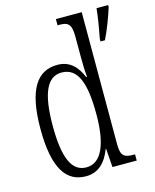

<svg xmlns="http://www.w3.org/2000/svg" viewBox="-115 -838 746 926"><g transform="rotate(-15 257.5 -375.0)"><path d="M199 10C262 10 300 -30 324 -93H326L333 0H454V-31H446C401 -31 383 -41 383 -100V-760H254V-729H260C304 -729 323 -721 323 -653V-554C323 -518 324 -483 327 -452H323C300 -507 265 -545 203 -545C104 -545 45 -467 45 -267C45 -68 102 10 199 10ZM434 -613V-600H456C477 -641 502 -708 515 -750V-760H457C452 -710 443 -660 434 -613ZM212 -31C140 -31 106 -104 106 -266C106 -430 142 -504 213 -504C296 -504 324 -419 324 -266C324 -119 288 -31 212 -31Z"/></g></svg>

Font: Noto Serif Armenian ExtraCondensed Light
Style: Regular
Weight: 300
Width: 2
Designer: Monotype Design Team
Foundry: Monotype Imaging Inc.
Version: Version 2.008